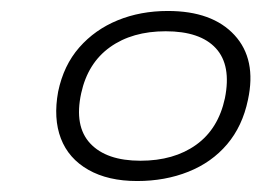

<svg xmlns="http://www.w3.org/2000/svg" viewBox="-20 -733 477 350"><path d="M230 -403Q177 -403 141 -423.5Q105 -444 91 -480.5Q77 -517 86 -566Q96 -614 124.5 -646.5Q153 -679 194.5 -696Q236 -713 286 -713Q367 -713 407.5 -669Q448 -625 432 -551Q422 -503 394 -470Q366 -437 323.5 -420Q281 -403 230 -403ZM236 -440Q297 -440 337.5 -469Q378 -498 390 -554Q402 -614 373.5 -645Q345 -676 282 -676Q221 -676 180.5 -647Q140 -618 128 -563Q115 -503 144.5 -471.5Q174 -440 236 -440Z"/></svg>

Font: Nunito Sans 10pt Expanded ExtraLight
Style: Italic
Weight: 250
Width: 7
Italic angle: -9°
Designer: Vernon Adams
Foundry: Vernon Adams
Version: Version 3.101;gftools[0.9.27]